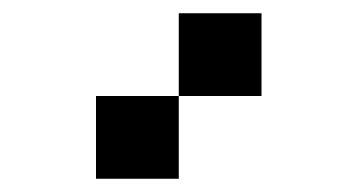

<svg xmlns="http://www.w3.org/2000/svg" viewBox="-20 -895 540 290"><path d="M250 -875H375V-750H250ZM250 -750V-625H125V-750Z"/></svg>

Font: Dogica Pixel
Style: Regular
Weight: 400
Designer: Roberto Mocci
Version: Version 001.000